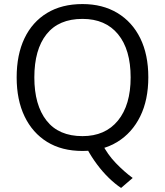

<svg xmlns="http://www.w3.org/2000/svg" viewBox="-20 -734 812 945"><path d="M576 191Q547 172 516 142Q485 112 457.5 75Q430 38 410 1L483 -26Q509 26 550 68.5Q591 111 633 142ZM62 -353Q62 -465 100.5 -545.5Q139 -626 211.5 -670Q284 -714 386 -714Q485 -714 558 -670Q631 -626 670.5 -545.5Q710 -465 710 -354Q710 -242 670 -161Q630 -80 557.5 -35.5Q485 9 386 9Q284 9 212 -35.5Q140 -80 101 -161Q62 -242 62 -353ZM149 -353Q149 -217 209 -140.5Q269 -64 386 -64Q498 -64 560.5 -140.5Q623 -217 623 -353Q623 -490 561 -565.5Q499 -641 386 -641Q269 -641 209 -565.5Q149 -490 149 -353Z"/></svg>

Font: Mulish ExtraLight
Style: Regular
Weight: 400
Version: Version 3.603